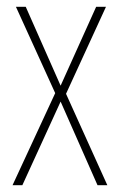

<svg xmlns="http://www.w3.org/2000/svg" viewBox="-20 -547 354 567"><path d="M143 -272 17 0H46L159 -247L268 0H297L175 -270L293 -527H264L159 -294L56 -527H27Z"/></svg>

Font: Noto Sans Arabic ExtCond Thin
Style: Regular
Weight: 100
Width: 2
Designer: Monotype Design Team, Nadine Chahine, Nizar Qandah and Khaled Hosny
Foundry: Monotype Imaging Inc.
Version: Version 2.012